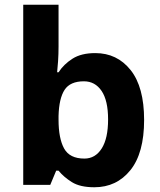

<svg xmlns="http://www.w3.org/2000/svg" viewBox="-20 -780 673 810"><path d="M227 -583Q227 -552 225 -522Q223 -492 221 -475H227Q249 -509 286 -532.5Q323 -556 382 -556Q474 -556 531 -484.5Q588 -413 588 -274Q588 -134 530 -62Q472 10 378 10Q318 10 283.5 -11.5Q249 -33 227 -60H217L192 0H78V-760H227ZM334 -437Q276 -437 252.5 -401Q229 -365 227 -291V-275Q227 -196 250.5 -153.5Q274 -111 336 -111Q382 -111 409 -153.5Q436 -196 436 -276Q436 -356 408.5 -396.5Q381 -437 334 -437Z"/></svg>

Font: Noto Sans Bengali
Style: Bold
Weight: 700
Designer: Jelle Bosma - Monotype Design Team
Foundry: Monotype Imaging Inc.
Version: Version 2.003; ttfautohint (v1.8.4.7-5d5b)